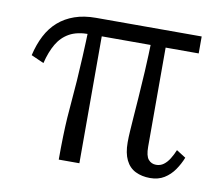

<svg xmlns="http://www.w3.org/2000/svg" viewBox="-63 -585 781 669"><g transform="rotate(10 327.5 -250.5)"><path d="M256 0H183Q183 -46 184 -82Q185 -118 187 -149Q189 -180 192 -212Q195 -244 197.5 -281.5Q200 -319 202.5 -368Q205 -417 207 -483H256ZM599 -449H212Q169 -449 142 -434Q115 -419 98.5 -391Q82 -363 72 -322L27 -342Q36 -381 52 -412Q68 -443 92.5 -464.5Q117 -486 150 -497.5Q183 -509 225 -509H599ZM482 -98Q482 -66 492.5 -53.5Q503 -41 520 -41Q535 -41 546.5 -49.5Q558 -58 567 -72.5Q576 -87 583 -104L616 -83Q607 -60 592.5 -39Q578 -18 557 -5Q536 8 507 8Q478 8 455.5 -3Q433 -14 421 -38.5Q409 -63 409 -101Q409 -120 410.5 -142Q412 -164 414 -192.5Q416 -221 419 -261Q422 -301 425 -355Q428 -409 430 -483H482Z"/></g></svg>

Font: Roboto Serif 28pt Condensed Light
Style: Regular
Weight: 300
Width: 3
Designer: Greg Gazdowicz
Foundry: Commercial Type
Version: Version 1.008